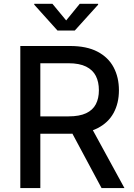

<svg xmlns="http://www.w3.org/2000/svg" viewBox="-20 -963 686 983"><path d="M84 0V-727.5H338.9Q423.8 -727.5 479.2 -698.5Q534.7 -669.4 561.8 -618.2Q588.9 -566.9 588.9 -501Q588.9 -434.6 561.5 -384.5Q534.2 -334.5 479 -306.4Q423.8 -278.3 338.9 -278.3H142.1V-367.2H331.1Q386.7 -367.2 420.9 -383.3Q455.1 -399.4 470.7 -429.4Q486.3 -459.5 486.3 -501Q486.3 -543.5 470.7 -574.2Q455.1 -605 420.7 -622.1Q386.2 -639.2 330.6 -639.2H186.5V0ZM500 0 324.2 -328.1H438L617.2 0ZM248.5 -943.4 318.8 -858.4 388.2 -943.4H482.4V-939L362.8 -806.6H274.4L155.3 -939V-943.4Z"/></svg>

Font: Inter Cardless
Style: Regular
Weight: 400
Designer: Rasmus Andersson
Foundry: rsms
Version: Version 4.001;git-9221beed3